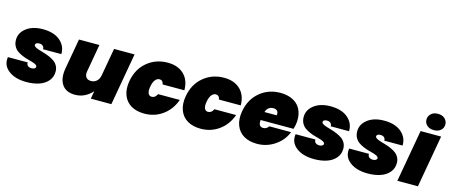

<svg xmlns="http://www.w3.org/2000/svg" viewBox="-49 -1391 4695 2004"><g transform="rotate(15 2299.0 -389.0)"><path d="M525.9 -176.8Q525.9 -118.7 490.7 -76.7Q455.6 -34.7 395.5 -13.9Q335.4 6.8 257.8 6.8Q134.8 6.8 63 -49.6Q-8.8 -106 5.9 -194.8H219.2Q218.8 -169.9 233.9 -158Q249 -146 275.9 -146Q293.5 -146 305.7 -153.8Q317.9 -161.6 317.9 -172.9Q317.9 -185.5 302.5 -195.1Q287.1 -204.6 262.7 -211.7Q238.3 -218.8 208.5 -226.8Q178.7 -234.9 149.2 -247.6Q119.6 -260.3 95.2 -277.6Q70.8 -294.9 55.4 -324Q40 -353 40 -391.1Q40 -468.3 107.7 -519.5Q175.3 -570.8 285.2 -570.8Q405.3 -570.8 472.2 -513.2Q539.1 -455.6 536.1 -369.1H338.9Q338.9 -391.6 325 -404.3Q311 -417 284.2 -417Q267.1 -417 255.6 -410.2Q244.1 -403.3 244.1 -391.1Q244.1 -378.9 259.8 -369.4Q275.4 -359.9 300 -352.1Q324.7 -344.2 354.7 -335.7Q384.8 -327.1 415 -314.2Q445.3 -301.3 470 -284.4Q494.6 -267.6 510.3 -239.7Q525.9 -211.9 525.9 -176.8Z M1275.4 -564 1175.8 0H953.6L968.8 -85Q935.5 -45.4 887.7 -20.8Q839.8 3.9 780.8 3.9Q684.1 3.9 640.6 -61.3Q597.2 -126.5 616.7 -236.8L674.8 -564H895.5L842.8 -265.1Q835.4 -224.6 853 -201.4Q870.6 -178.2 906.7 -178.2Q943.4 -178.2 968.3 -201.2Q993.2 -224.1 1000.5 -264.2L1053.7 -564Z M1295.4 -282.2Q1319.3 -415.5 1412.6 -493.2Q1505.9 -570.8 1634.3 -570.8Q1744.1 -570.8 1809.1 -508.8Q1874 -446.8 1874.5 -336.9H1639.2Q1632.8 -380.9 1595.2 -380.9Q1568.8 -380.9 1549.1 -356.2Q1529.3 -331.5 1520.5 -282.2Q1511.7 -232.9 1523.2 -208Q1534.7 -183.1 1561.5 -183.1Q1599.6 -183.1 1619.6 -227.1H1854.5Q1814.9 -117.2 1728.5 -55.2Q1642.1 6.8 1532.2 6.8Q1447.8 6.8 1388.9 -27.6Q1330.1 -62 1304.9 -127.9Q1279.8 -193.8 1295.4 -282.2Z M1904.3 -282.2Q1928.2 -415.5 2021.5 -493.2Q2114.7 -570.8 2243.2 -570.8Q2353 -570.8 2418 -508.8Q2482.9 -446.8 2483.4 -336.9H2248Q2241.7 -380.9 2204.1 -380.9Q2177.7 -380.9 2158 -356.2Q2138.2 -331.5 2129.4 -282.2Q2120.6 -232.9 2132.1 -208Q2143.6 -183.1 2170.4 -183.1Q2208.5 -183.1 2228.5 -227.1H2463.4Q2423.8 -117.2 2337.4 -55.2Q2251 6.8 2141.1 6.8Q2056.6 6.8 1997.8 -27.6Q1939 -62 1913.8 -127.9Q1888.7 -193.8 1904.3 -282.2Z M2821.3 -397Q2761.2 -397 2740.2 -334H2873Q2878.4 -365.7 2863.5 -381.3Q2848.6 -397 2821.3 -397ZM3063 -203.1Q3028.8 -111.8 2941.9 -52.5Q2855 6.8 2750 6.8Q2665.5 6.8 2606.7 -27.6Q2547.9 -62 2522.7 -127.9Q2497.6 -193.8 2513.2 -282.2Q2537.1 -415.5 2630.4 -493.2Q2723.6 -570.8 2852.1 -570.8Q2915 -570.8 2964.8 -551.3Q3014.6 -531.7 3046.1 -495.6Q3077.6 -459.5 3089.6 -406Q3101.6 -352.5 3090.3 -287.1Q3084.5 -258.8 3079.1 -243.2H2723.1Q2715.8 -169.9 2770 -169.9Q2806.2 -169.9 2828.1 -203.1Z M3634.8 -176.8Q3634.8 -118.7 3599.6 -76.7Q3564.5 -34.7 3504.4 -13.9Q3444.3 6.8 3366.7 6.8Q3243.7 6.8 3171.9 -49.6Q3100.1 -106 3114.7 -194.8H3328.1Q3327.6 -169.9 3342.8 -158Q3357.9 -146 3384.8 -146Q3402.3 -146 3414.6 -153.8Q3426.8 -161.6 3426.8 -172.9Q3426.8 -185.5 3411.4 -195.1Q3396 -204.6 3371.6 -211.7Q3347.2 -218.8 3317.4 -226.8Q3287.6 -234.9 3258.1 -247.6Q3228.5 -260.3 3204.1 -277.6Q3179.7 -294.9 3164.3 -324Q3148.9 -353 3148.9 -391.1Q3148.9 -468.3 3216.6 -519.5Q3284.2 -570.8 3394 -570.8Q3514.2 -570.8 3581.1 -513.2Q3647.9 -455.6 3645 -369.1H3447.8Q3447.8 -391.6 3433.8 -404.3Q3419.9 -417 3393.1 -417Q3376 -417 3364.5 -410.2Q3353 -403.3 3353 -391.1Q3353 -378.9 3368.7 -369.4Q3384.3 -359.9 3408.9 -352.1Q3433.6 -344.2 3463.6 -335.7Q3493.7 -327.1 3523.9 -314.2Q3554.2 -301.3 3578.9 -284.4Q3603.5 -267.6 3619.1 -239.7Q3634.8 -211.9 3634.8 -176.8Z M4213.4 -176.8Q4213.4 -118.7 4178.2 -76.7Q4143.1 -34.7 4083 -13.9Q4022.9 6.8 3945.3 6.8Q3822.3 6.8 3750.5 -49.6Q3678.7 -106 3693.4 -194.8H3906.7Q3906.2 -169.9 3921.4 -158Q3936.5 -146 3963.4 -146Q3981 -146 3993.2 -153.8Q4005.4 -161.6 4005.4 -172.9Q4005.4 -185.5 3990 -195.1Q3974.6 -204.6 3950.2 -211.7Q3925.8 -218.8 3896 -226.8Q3866.2 -234.9 3836.7 -247.6Q3807.1 -260.3 3782.7 -277.6Q3758.3 -294.9 3742.9 -324Q3727.5 -353 3727.5 -391.1Q3727.5 -468.3 3795.2 -519.5Q3862.8 -570.8 3972.7 -570.8Q4092.8 -570.8 4159.7 -513.2Q4226.6 -455.6 4223.6 -369.1H4026.4Q4026.4 -391.6 4012.5 -404.3Q3998.5 -417 3971.7 -417Q3954.6 -417 3943.1 -410.2Q3931.6 -403.3 3931.6 -391.1Q3931.6 -378.9 3947.3 -369.4Q3962.9 -359.9 3987.5 -352.1Q4012.2 -344.2 4042.2 -335.7Q4072.3 -327.1 4102.5 -314.2Q4132.8 -301.3 4157.5 -284.4Q4182.1 -267.6 4197.8 -239.7Q4213.4 -211.9 4213.4 -176.8Z M4266.1 0 4366.2 -564H4587.9L4488.3 0ZM4394 -695.8Q4394 -733.9 4421.9 -759.5Q4449.7 -785.2 4496.1 -785.2Q4542.5 -785.2 4570.3 -759.5Q4598.1 -733.9 4598.1 -695.8Q4598.1 -658.7 4570.1 -633.8Q4542 -608.9 4496.1 -608.9Q4450.2 -608.9 4422.1 -633.8Q4394 -658.7 4394 -695.8Z"/></g></svg>

Font: SVN-Poppins Black
Style: Italic
Weight: 900
Italic angle: -10°
Designer: Ninad Kale (Devanagari), Jonny Pinhorn (Latin)
Foundry: Indian Type Foundry
Version: Version 3.002 2017